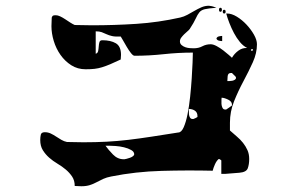

<svg xmlns="http://www.w3.org/2000/svg" viewBox="-20 -694 1040 668"><path d="M770 -647Q786 -647 804 -636Q822 -625 837.5 -608.5Q853 -592 863.5 -573.5Q874 -555 874 -540Q874 -509 859.5 -477Q845 -445 827 -411.5Q809 -378 794.5 -342Q780 -306 780 -267V-240Q792 -229 804 -219Q816 -209 825.5 -197Q835 -185 841 -171.5Q847 -158 847 -141Q847 -122 842 -108.5Q837 -95 813 -93L775 -90Q769 -89 763 -89Q757 -89 750 -89V-136L746 -139Q742 -142 740 -140Q733 -134 727.5 -121.5Q722 -109 720 -100Q633 -102 542.5 -99.5Q452 -97 367 -80Q351 -77 339 -71.5Q327 -66 316 -60Q305 -54 292.5 -50Q280 -46 263 -46L240 -47Q240 -66 231 -79.5Q222 -93 209 -104Q196 -115 180 -124.5Q164 -134 151 -145.5Q138 -157 129 -171.5Q120 -186 120 -207Q120 -217 122 -225.5Q124 -234 136 -234Q147 -234 156.5 -229.5Q166 -225 175 -219Q184 -213 193.5 -207.5Q203 -202 213 -200L270 -199Q313 -199 351 -201Q389 -203 427 -207.5Q465 -212 507 -218.5Q549 -225 600 -233Q611 -233 619 -251Q627 -269 632.5 -296.5Q638 -324 641.5 -357Q645 -390 647 -421Q649 -452 650 -476.5Q651 -501 651 -511Q600 -511 549.5 -505.5Q499 -500 448 -500Q443 -500 435.5 -509.5Q428 -519 421 -531Q414 -543 408 -553.5Q402 -564 400 -567Q381 -566 370 -568.5Q359 -571 350.5 -575Q342 -579 334 -582Q326 -585 313 -585V-507Q320 -509 321.5 -516.5Q323 -524 323.5 -532.5Q324 -541 326 -547.5Q328 -554 336 -554Q365 -554 383 -543.5Q401 -533 401 -503L400 -487Q379 -477 363.5 -470.5Q348 -464 335 -460Q322 -456 309 -454.5Q296 -453 278 -453Q250 -453 228 -467Q206 -481 190.5 -503Q175 -525 167 -551.5Q159 -578 159 -603L160 -633Q162 -639 165.5 -640Q169 -641 174 -641Q181 -641 189.5 -637Q198 -633 207 -627Q216 -621 224.5 -615.5Q233 -610 240 -607L300 -606Q378 -606 454.5 -611Q531 -616 607 -633Q620 -636 632 -642.5Q644 -649 656 -656Q668 -663 680.5 -668.5Q693 -674 707 -674L713 -673Q716 -673 723.5 -670.5Q731 -668 733 -667Q705 -665 692.5 -662Q680 -659 673.5 -651Q667 -643 661 -629.5Q655 -616 640 -593Q637 -589 631.5 -584.5Q626 -580 620.5 -574.5Q615 -569 610.5 -563Q606 -557 606 -550Q606 -542 612 -537Q618 -532 625.5 -529.5Q633 -527 641 -526.5Q649 -526 654 -526Q671 -526 684 -533Q697 -540 713 -540Q722 -540 734 -533.5Q746 -527 757 -518.5Q768 -510 776.5 -502.5Q785 -495 787 -493Q795 -507 809 -517.5Q823 -528 840 -527Q826 -534 814.5 -548Q803 -562 794 -579Q785 -596 778 -614Q771 -632 767 -647ZM747 -653Q742 -653 742 -660Q742 -667 747 -667Q752 -667 752 -660Q752 -653 747 -653ZM760 -647Q755 -647 755 -653.5Q755 -660 760 -660Q765 -660 765 -653.5Q765 -647 760 -647ZM753 -551Q749 -551 742 -552.5Q735 -554 733 -560Q735 -566 742 -567.5Q749 -569 753 -569ZM860 -520Q861 -523 857 -523Q853 -523 853 -520Q854 -517 856.5 -517Q859 -517 860 -520ZM783 -440Q773 -440 772 -428.5Q771 -417 771 -412Q773 -412 778 -412Q783 -412 788 -413Q793 -414 797 -416.5Q801 -419 801 -423Q801 -426 800 -427L787 -440ZM787 -330Q787 -341 773.5 -347.5Q760 -354 751 -354Q751 -353 750.5 -346.5Q750 -340 750.5 -332.5Q751 -325 754 -319Q757 -313 763 -313H767Q770 -315 777.5 -320Q785 -325 787 -327ZM667 -290Q667 -303 658 -309Q649 -315 637 -315Q637 -313 637 -307.5Q637 -302 637.5 -296Q638 -290 641 -285Q644 -280 650 -280H653Q656 -281 661 -283.5Q666 -286 667 -287ZM413 -140Q415 -140 420.5 -141.5Q426 -143 432 -145Q438 -147 442.5 -150.5Q447 -154 447 -157Q447 -166 436.5 -172Q426 -178 411.5 -181.5Q397 -185 382.5 -186Q368 -187 360 -187H347Q357 -173 373 -156.5Q389 -140 410 -140Z"/></svg>

Font: Genkaimincho
Style: Regular
Weight: 800
Designer: Dr. Ken Lunde (project architect, glyph set definition & overall production); Masataka HATTORI \u670D \u90E8 \u6B63 \u8C
Foundry: Adobe Systems Incorporated
Version: Version 1.00